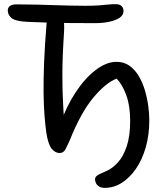

<svg xmlns="http://www.w3.org/2000/svg" viewBox="-20 -728 805 929"><path d="M487.4 181Q469.8 181 459.2 174.2Q448.6 167.4 444.2 157.7Q439.8 148 439.8 140.2Q439.8 129.4 448.8 122.5Q457.8 115.6 471.3 109.9Q484.8 104.2 499 97.6Q525.8 85 551.3 56.8Q576.8 28.6 593.3 -20.6Q609.8 -69.8 609.8 -144Q609.8 -215.2 591.3 -266.7Q572.8 -318.2 544.4 -347.6Q491.4 -327.4 431.3 -255.3Q371.2 -183.2 318 -50.4Q305 -20.4 295.8 -4Q286.6 12.4 267.8 12.4Q247.4 12.4 230.1 -8.3Q212.8 -29 203.8 -88.2Q199.2 -122 195.4 -168.7Q191.6 -215.4 190.8 -279.2Q190 -343 193.4 -427.3Q196.8 -511.6 205.8 -620Q207.8 -642.4 217.3 -656Q226.8 -669.6 243.4 -669.6Q273.4 -669.6 283.6 -645.6Q293.8 -621.6 289.2 -561.2Q281.8 -449.8 281.8 -366Q281.8 -282.2 285.6 -219.8Q289.4 -157.4 291.8 -108.8L269.8 -124.2Q301 -213.2 346.2 -281.7Q391.4 -350.2 443.2 -389.5Q495 -428.8 543.2 -428.8Q579.4 -428.8 606 -410.1Q632.6 -391.4 651.2 -360.3Q669.8 -329.2 680.9 -291.6Q692 -254 697.2 -216.2Q702.4 -178.4 702.4 -146.8Q702.4 -74.8 685.1 -14.7Q667.8 45.4 637.5 89.1Q607.2 132.8 568.8 156.9Q530.4 181 487.4 181ZM440.8 -616Q375 -616 322.6 -616.5Q270.2 -617 221.4 -618.3Q172.6 -619.6 114.2 -622.2Q55.2 -625 36.4 -640.3Q17.6 -655.6 17.6 -678.2Q17.6 -690.2 27.3 -698.5Q37 -706.8 59.4 -706.8Q112.6 -706.8 155.1 -705.7Q197.6 -704.6 235.3 -703.4Q273 -702.2 311.3 -701.1Q349.6 -700 393.2 -700Q437.2 -700 462.2 -702.2Q487.2 -704.4 504.3 -706.1Q521.4 -707.8 539.6 -707.8Q559.6 -707.8 568.6 -698.4Q577.6 -689 577.6 -674.6Q577.6 -654.4 558 -641.6Q538.4 -628.8 507.3 -622.4Q476.2 -616 440.8 -616Z"/></svg>

Font: Shantell Sans Light
Style: Regular
Weight: 300
Designer: Stephen Nixon, Anya Danilova, Shantell Martin
Foundry: Arrow Type
Version: Version 1.011;[c5ecc13dd]